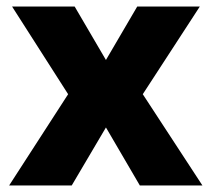

<svg xmlns="http://www.w3.org/2000/svg" viewBox="-20 -569 649 589"><path d="M189 -280 17 -549H209L305 -385L401 -549H593L418 -280L601 0H409L305 -178L200 0H8Z"/></svg>

Font: Noto Sans Cherokee ExtraBold
Style: Regular
Weight: 800
Designer: Monotype Design Team
Foundry: Monotype Imaging Inc.
Version: Version 2.001; ttfautohint (v1.8.4.7-5d5b)